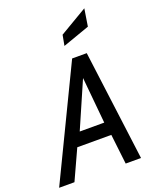

<svg xmlns="http://www.w3.org/2000/svg" viewBox="-210 -1053 922 1148"><g transform="rotate(-20 251.0 -478.5)"><path d="M-37.5 0 300 -700H393L483.5 0H386L363 -198.5L350 -266L317 -613L339.5 -609.5L190 -266.5L150.5 -197.5L60 0ZM111 -190.5 157.5 -274H384.5L399.5 -190.5ZM282.5 -786 295 -853 471 -957 453.5 -846.5Z"/></g></svg>

Font: Cabin
Style: Italic
Weight: 400
Width: 4
Italic angle: -10°
Designer: Pablo Impallari
Foundry: Pablo Impallari. http://www.impallari.com Igino Marini. http://www.ikern.com
Version: Version 3.001